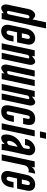

<svg xmlns="http://www.w3.org/2000/svg" viewBox="1179 -1954 783 3181"><g transform="rotate(90 1570.5 -363.5)"><path d="M112 8Q145.5 8 201 -36L194 0H295L451 -735H350L302 -511Q263.5 -555 231 -555Q198.5 -555 169.8 -524.5Q141 -494 131 -448L57 -99Q47.5 -55 63.8 -23.5Q80 8 112 8ZM182 -87Q170.5 -87 164.8 -96.5Q159 -106 162 -120L227 -427Q230 -441 240 -450.5Q250 -460 261 -460Q272.5 -460 279.8 -449.8Q287 -439.5 284 -427L219 -120Q216.5 -107 205.2 -97Q194 -87 182 -87Z M495 8Q556 8 599.2 -30Q642.5 -68 656 -133L669 -196H575L562 -136Q550 -81 515 -81Q498 -81 491 -96.2Q484 -111.5 489 -136L515 -255H682L715 -414Q728.5 -478 701 -516.5Q673.5 -555 615 -555Q555 -555 511.8 -516.5Q468.5 -478 454 -411L395 -136Q381 -70 408 -31Q435 8 495 8ZM531 -334 548 -411Q554 -437.5 567 -452.2Q580 -467 597 -467Q633.5 -467 621 -411L604 -334Z M697 0H798L889 -431Q905.5 -457 928 -457Q951 -457 947 -433L855 0H956L1051 -448Q1060.5 -492.5 1044.8 -523.8Q1029 -555 997 -555Q983 -555 965.5 -545Q948 -535 904 -501L914 -547H813Z M1106 8Q1137 8 1199 -46L1190 0H1291L1407 -547H1306L1216 -126Q1212.5 -110.5 1201.2 -100.2Q1190 -90 1176 -90Q1152 -90 1157 -114L1249 -547H1148L1053 -99Q1043.5 -54 1058.8 -23Q1074 8 1106 8Z M1371 0H1472L1563 -431Q1579.5 -457 1602 -457Q1625 -457 1621 -433L1529 0H1630L1725 -448Q1734.5 -492.5 1718.8 -523.8Q1703 -555 1671 -555Q1657 -555 1639.5 -545Q1622 -535 1578 -501L1588 -547H1487Z M1827 8Q1894 8 1933.5 -30.2Q1973 -68.5 1990 -149L2001 -202H1900L1884 -126Q1879 -102 1870.5 -92Q1862 -82 1846 -82Q1830 -82 1826 -91.5Q1822 -101 1827 -126L1890 -421Q1895 -446 1903 -455.5Q1911 -465 1927 -465Q1943 -465 1947.5 -455Q1952 -445 1947 -421L1933 -355H2034L2043 -398Q2060.5 -478.5 2036.8 -516.8Q2013 -555 1946 -555Q1879 -555 1840 -516.5Q1801 -478 1783 -393L1732 -154Q1714 -69.5 1736.5 -30.8Q1759 8 1827 8Z M2157 -634H2258L2280 -735H2179ZM2023 0H2124L2240 -547H2139Z M2266 8Q2319 8 2359.5 -44H2366.5Q2360.5 -8.5 2366 0H2465Q2468 -34 2470.8 -51.5Q2473.5 -69 2478.5 -95L2550 -431Q2561 -483 2532.8 -519Q2504.5 -555 2453 -555Q2414.5 -555 2378.5 -535Q2342.5 -515 2317.2 -482Q2292 -449 2285 -409L2281 -386H2382Q2392.5 -434 2401.8 -450.5Q2411 -467 2427.5 -467Q2442.5 -467 2445.8 -455.8Q2449 -444.5 2443.5 -412.5L2437 -375.5Q2434.5 -361.5 2417 -348.5Q2399.5 -335.5 2347.5 -308.5Q2283.5 -275 2245.8 -211.8Q2208 -148.5 2208 -74Q2208 -31.5 2221.8 -11.8Q2235.5 8 2266 8ZM2334.5 -91Q2314 -91 2314 -118.5Q2314 -146.5 2327.5 -175.5Q2341 -204.5 2363.8 -228.2Q2386.5 -252 2413 -263L2383.5 -124Q2381 -111.5 2365.8 -101.2Q2350.5 -91 2334.5 -91Z M2537 0H2638L2719 -380Q2724.5 -405 2742.5 -422.2Q2760.5 -439.5 2784.8 -445.8Q2809 -452 2833 -443L2857 -555Q2833 -555 2808.8 -545.2Q2784.5 -535.5 2766.2 -520Q2748 -504.5 2741.5 -486L2754.5 -547H2653.5Z M2917 8Q2978 8 3021.2 -30Q3064.5 -68 3078 -133L3091 -196H2997L2984 -136Q2972 -81 2937 -81Q2920 -81 2913 -96.2Q2906 -111.5 2911 -136L2937 -255H3104L3137 -414Q3150.5 -478 3123 -516.5Q3095.5 -555 3037 -555Q2977 -555 2933.8 -516.5Q2890.5 -478 2876 -411L2817 -136Q2803 -70 2830 -31Q2857 8 2917 8ZM2953 -334 2970 -411Q2976 -437.5 2989 -452.2Q3002 -467 3019 -467Q3055.5 -467 3043 -411L3026 -334Z"/></g></svg>

Font: League Gothic
Style: Italic
Weight: 400
Designer: The League of Moveable Type
Version: Version 1.600; ttfautohint (v1.8.3)